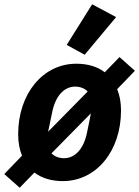

<svg xmlns="http://www.w3.org/2000/svg" viewBox="-54 -835 651 898"><path d="M489 -755 377 -815 258 -625 342 -579ZM38 43 107 -28C141 -2 186 12 240 12C396 12 512 -128 512 -318C512 -356 506 -389 494 -418L577 -504L505 -568L436 -497C402 -523 357 -537 303 -537C147 -537 31 -397 31 -207C31 -169 37 -136 49 -107L-34 -21ZM245 -95C221 -95 198 -105 187 -118L371 -305L366 -278L353 -215C338 -140 298 -95 245 -95ZM298 -430C322 -430 345 -420 356 -407L171 -219L177 -247L190 -310C205 -385 245 -430 298 -430Z"/></svg>

Font: LVC Sans
Style: Bold Italic
Weight: 700
Italic angle: -11.31°
Designer: Mike Abbink, Paul van der Laan, Pieter van Rosmalen
Foundry: Bold Monday
Version: Version 3.0